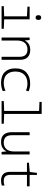

<svg xmlns="http://www.w3.org/2000/svg" viewBox="1395 -2195 810 3640"><g transform="rotate(90 1800.0 -375.0)"><path d="M358 -698Q358 -751 313 -751Q268 -751 268 -698Q268 -645 313 -645Q358 -645 358 -698ZM526 0V-42L346 -49V-532H107V-490L289 -481V-49L96 -42V0Z M748 0V-287Q748 -389 793 -440Q838 -491 918 -491Q1057 -491 1057 -340V0H1114V-348Q1114 -446 1064.5 -494.5Q1015 -543 929 -543Q860 -543 816 -515.5Q772 -488 751 -443H747L739 -532H691V0Z M1704 -21V-74Q1672 -60 1632 -50.5Q1592 -41 1553 -41Q1441 -41 1388.5 -101.5Q1336 -162 1336 -261Q1336 -370 1396 -430Q1456 -490 1566 -490Q1597 -490 1630 -484Q1663 -478 1696 -462L1711 -513Q1643 -542 1565 -542Q1434 -542 1355 -471Q1276 -400 1276 -259Q1276 -133 1346 -61.5Q1416 10 1551 10Q1597 10 1635.5 1Q1674 -8 1704 -21Z M2326 0V-42L2140 -49V-760H1913V-718L2083 -711V-49L1896 -42V0Z M2848 -90H2851L2860 0H2909V-532H2852V-243Q2852 -143 2807.5 -92Q2763 -41 2685 -41Q2614 -41 2578.5 -79Q2543 -117 2543 -205V-532H2486V-196Q2486 10 2670 10Q2739 10 2783.5 -18Q2828 -46 2848 -90Z M3497 -4V-55Q3455 -41 3414 -41Q3348 -41 3321.5 -73Q3295 -105 3295 -169V-481H3513V-532H3296V-670H3257L3240 -534L3065 -519V-481H3238V-160Q3238 10 3406 10Q3452 10 3497 -4Z"/></g></svg>

Font: Noto Sans Mono UI Light
Style: Regular
Weight: 300
Designer: Monotype Design team
Foundry: Monotype Imaging Inc.
Version: 1.000